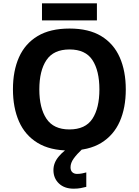

<svg xmlns="http://www.w3.org/2000/svg" viewBox="-20 -897 836 1157"><path d="M738 -358Q738 -247 701.5 -164.5Q665 -82 590 -36Q515 10 398 10Q282 10 206.5 -36Q131 -82 94.5 -165Q58 -248 58 -359Q58 -470 94.5 -552Q131 -634 206.5 -679.5Q282 -725 399 -725Q515 -725 590 -679.5Q665 -634 701.5 -551.5Q738 -469 738 -358ZM217 -358Q217 -246 260 -181.5Q303 -117 398 -117Q495 -117 537 -181.5Q579 -246 579 -358Q579 -471 537 -535Q495 -599 399 -599Q303 -599 260 -535Q217 -471 217 -358ZM564 -877V-774H233V-877ZM405 111Q405 131 416 141Q427 151 444 151Q460 151 475 148Q490 145 500 142V229Q484 233 466 236.5Q448 240 424 240Q368 240 335 208.5Q302 177 302 128Q302 84 334 46Q366 8 412 -17L477 0Q443 32 424 58.5Q405 85 405 111Z"/></svg>

Font: Noto IKEA Simplified Chinese
Style: Bold
Weight: 700
Designer: Monotype Design Team
Foundry: Monotype Imaging Inc.
Version: Version 1.100